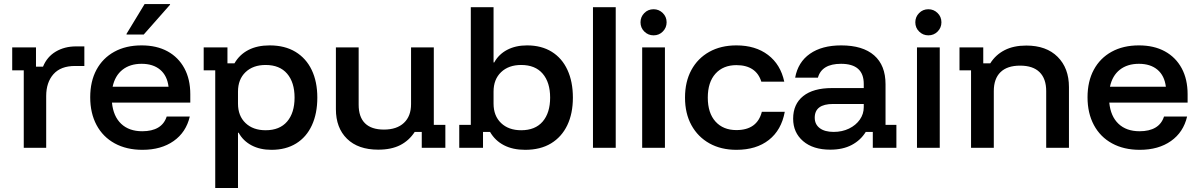

<svg xmlns="http://www.w3.org/2000/svg" viewBox="-20 -736 5968 956"><path d="M98.3 0V-385.8H40.8V-500H159.2V-404.2H194.2Q214.2 -453.3 257.9 -479.2Q301.7 -505 358.3 -505H400V-407.5H353.3Q282.5 -407.5 246.2 -366.7Q210 -325.8 210 -257.5V0Z M689.2 10Q610 10 551.2 -22.1Q492.5 -54.2 460.8 -113.3Q429.2 -172.5 429.2 -251.7Q429.2 -330.8 460.4 -388.8Q491.7 -446.7 549.2 -478.3Q606.7 -510 685 -510Q760 -510 814.2 -480.4Q868.3 -450.8 897.9 -396.2Q927.5 -341.7 927.5 -266.7V-225H537.5Q544.2 -156.7 583.3 -119.6Q622.5 -82.5 688.3 -82.5Q736.7 -82.5 767.5 -100.8Q798.3 -119.2 810 -155.8H925Q906.7 -77.5 844.6 -33.8Q782.5 10 689.2 10ZM540.8 -304.2H819.2Q812.5 -359.2 777.5 -388.8Q742.5 -418.3 685 -418.3Q627.5 -418.3 590 -388.8Q552.5 -359.2 540.8 -304.2ZM610 -564.2V-567.5L700 -715.8H826.7V-712.5L695.8 -564.2Z M1051.7 200V-385.8H994.2V-500H1112.5V-420.8H1147.5Q1172.5 -464.2 1216.7 -487.1Q1260.8 -510 1322.5 -510Q1398.3 -510 1451.2 -477.9Q1504.2 -445.8 1532.1 -387.5Q1560 -329.2 1560 -250Q1560 -170.8 1532.9 -112.1Q1505.8 -53.3 1454.6 -21.7Q1403.3 10 1331.7 10Q1275 10 1232.9 -12.1Q1190.8 -34.2 1168.3 -75H1165V200ZM1302.5 -87.5Q1372.5 -87.5 1409.6 -130.8Q1446.7 -174.2 1446.7 -250Q1446.7 -325.8 1409.6 -369.2Q1372.5 -412.5 1302.5 -412.5Q1240 -412.5 1202.5 -376.7Q1165 -340.8 1165 -280V-220Q1165 -159.2 1202.5 -123.3Q1240 -87.5 1302.5 -87.5Z M1863.3 9.2Q1763.3 9.2 1707.9 -45Q1652.5 -99.2 1652.5 -192.5V-500H1765.8V-215Q1765.8 -153.3 1797.5 -122.1Q1829.2 -90.8 1891.7 -90.8Q1955.8 -90.8 1991.2 -124.2Q2026.7 -157.5 2026.7 -217.5V-500H2140V-114.2H2197.5V0H2080V-79.2H2045Q2016.7 -35.8 1972.5 -13.3Q1928.3 9.2 1863.3 9.2Z M2595 10Q2533.3 10 2489.2 -12.9Q2445 -35.8 2420 -79.2H2385V0H2266.7V-114.2H2324.2V-700H2437.5V-425H2440.8Q2463.3 -465.8 2505.4 -487.9Q2547.5 -510 2604.2 -510Q2675.8 -510 2727.1 -478.3Q2778.3 -446.7 2805.4 -387.9Q2832.5 -329.2 2832.5 -250Q2832.5 -170.8 2804.6 -112.5Q2776.7 -54.2 2723.8 -22.1Q2670.8 10 2595 10ZM2575 -87.5Q2645 -87.5 2682.1 -130.8Q2719.2 -174.2 2719.2 -250Q2719.2 -325.8 2682.1 -369.2Q2645 -412.5 2575 -412.5Q2512.5 -412.5 2475 -376.7Q2437.5 -340.8 2437.5 -280V-220Q2437.5 -159.2 2475 -123.3Q2512.5 -87.5 2575 -87.5Z M2932.5 0V-700H3045.8V0Z M3177.5 0V-500H3290.8V0ZM3234.2 -560Q3207.5 -560 3188.3 -578.8Q3169.2 -597.5 3169.2 -625Q3169.2 -651.7 3187.9 -670.8Q3206.7 -690 3234.2 -690Q3260.8 -690 3280 -671.2Q3299.2 -652.5 3299.2 -625Q3299.2 -598.3 3280.4 -579.2Q3261.7 -560 3234.2 -560Z M3646.7 10Q3570 10 3512.5 -22.1Q3455 -54.2 3422.9 -112.5Q3390.8 -170.8 3390.8 -250Q3390.8 -329.2 3422.5 -387.5Q3454.2 -445.8 3511.7 -477.9Q3569.2 -510 3646.7 -510Q3741.7 -510 3804.2 -462.5Q3866.7 -415 3885 -329.2H3770.8Q3758.3 -370 3727.1 -390.8Q3695.8 -411.7 3646.7 -411.7Q3580.8 -411.7 3542.5 -369.2Q3504.2 -326.7 3504.2 -250Q3504.2 -173.3 3542.5 -130.8Q3580.8 -88.3 3646.7 -88.3Q3750 -88.3 3773.3 -179.2H3887.5Q3870.8 -88.3 3808.3 -39.2Q3745.8 10 3646.7 10Z M4114.2 9.2Q4028.3 9.2 3978.8 -33.3Q3929.2 -75.8 3929.2 -145Q3929.2 -217.5 3979.2 -257.5Q4029.2 -297.5 4122.5 -297.5H4280.8V-318.3Q4280.8 -418.3 4167.5 -418.3Q4071.7 -418.3 4052.5 -349.2H3939.2Q3953.3 -426.7 4012.9 -468.3Q4072.5 -510 4168.3 -510Q4275.8 -510 4332.5 -460.4Q4389.2 -410.8 4389.2 -316.7V-114.2H4443.3V0H4325.8V-79.2H4290.8Q4265 -37.5 4220.8 -14.2Q4176.7 9.2 4114.2 9.2ZM4130.8 -79.2Q4173.3 -79.2 4207.5 -95.8Q4241.7 -112.5 4261.2 -140.4Q4280.8 -168.3 4280.8 -202.5V-218.3H4128.3Q4036.7 -218.3 4036.7 -150Q4036.7 -116.7 4061.7 -97.9Q4086.7 -79.2 4130.8 -79.2Z M4545.8 0V-500H4659.2V0ZM4602.5 -560Q4575.8 -560 4556.7 -578.8Q4537.5 -597.5 4537.5 -625Q4537.5 -651.7 4556.2 -670.8Q4575 -690 4602.5 -690Q4629.2 -690 4648.3 -671.2Q4667.5 -652.5 4667.5 -625Q4667.5 -598.3 4648.8 -579.2Q4630 -560 4602.5 -560Z M4815 0V-385.8H4757.5V-500H4875.8V-420.8H4910.8Q4937.5 -463.3 4982.1 -486.2Q5026.7 -509.2 5090 -509.2Q5190 -509.2 5246.2 -452.9Q5302.5 -396.7 5302.5 -302.5V0H5189.2V-282.5Q5189.2 -344.2 5156.2 -376.7Q5123.3 -409.2 5059.2 -409.2Q4995 -409.2 4961.7 -376.7Q4928.3 -344.2 4928.3 -282.5V0Z M5655 10Q5575.8 10 5517.1 -22.1Q5458.3 -54.2 5426.7 -113.3Q5395 -172.5 5395 -251.7Q5395 -330.8 5426.3 -388.8Q5457.5 -446.7 5515 -478.3Q5572.5 -510 5650.8 -510Q5725.8 -510 5780 -480.4Q5834.2 -450.8 5863.8 -396.2Q5893.3 -341.7 5893.3 -266.7V-225H5503.3Q5510 -156.7 5549.2 -119.6Q5588.3 -82.5 5654.2 -82.5Q5702.5 -82.5 5733.3 -100.8Q5764.2 -119.2 5775.8 -155.8H5890.8Q5872.5 -77.5 5810.4 -33.8Q5748.3 10 5655 10ZM5506.7 -304.2H5785Q5778.3 -359.2 5743.3 -388.8Q5708.3 -418.3 5650.8 -418.3Q5593.3 -418.3 5555.8 -388.8Q5518.3 -359.2 5506.7 -304.2Z"/></svg>

Font: Funnel Display Medium
Style: Regular
Weight: 500
Designer: NORD ID, Kristian Moeller
Foundry: Dicotype
Version: Version 1.000